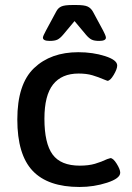

<svg xmlns="http://www.w3.org/2000/svg" viewBox="-20 -738 525 765"><path d="M49 -262Q49 -403 115.5 -466.5Q182 -530 292 -530Q350 -530 398.5 -514.5Q447 -499 447 -477Q447 -463 433 -439.5Q419 -416 408 -416Q407 -416 395 -421Q372 -431 348.5 -438Q325 -445 293 -445Q226 -445 191.5 -401.5Q157 -358 157 -265Q157 -167 189.5 -122.5Q222 -78 298 -78Q333 -78 358.5 -85.5Q384 -93 407 -104Q419 -108 420 -108Q431 -108 445 -85.5Q459 -63 459 -50Q459 -27 406.5 -10Q354 7 297 7Q171 7 110 -57.5Q49 -122 49 -262ZM151 -588Q151 -594 163 -616L204 -692Q211 -706 224 -712Q237 -718 267 -718H286Q316 -718 329 -712Q342 -706 350 -692L391 -616Q393 -612 397.5 -602.5Q402 -593 402 -588Q402 -575 375 -575Q356 -575 345.5 -580Q335 -585 323 -599L277 -654L231 -599Q219 -585 208.5 -580Q198 -575 178 -575Q151 -575 151 -588Z"/></svg>

Font: Asap-Medium
Style: Regular
Weight: 500
Designer: Pablo Cosgaya
Foundry: Omnibus-Type
Version: Version 2.000; ttfautohint (v1.8)